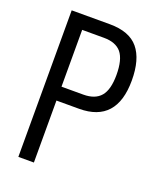

<svg xmlns="http://www.w3.org/2000/svg" viewBox="-130 -770 700 850"><g transform="rotate(20 219.5 -345.0)"><path d="M416 -489.3Q416 -292 239.3 -292H132.8V0H59.6V-690.4H239.3Q332 -690.4 374 -639.6Q416 -588.9 416 -489.3ZM343.8 -489.3Q343.8 -561.5 317.4 -593.8Q291 -625 235.4 -625H132.8V-357.4H235.4Q291 -357.4 317.4 -388.7Q343.8 -419.9 343.8 -489.3Z"/></g></svg>

Font: Dinish Condensed
Style: Regular
Weight: 400
Width: 3
Designer: Bert Driehuis
Foundry: Playbeing
Version: Version 3.006; git-39231f3c-release